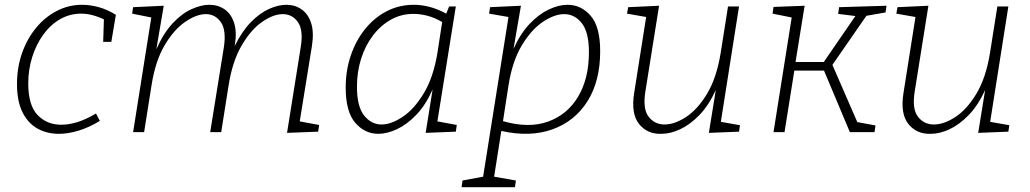

<svg xmlns="http://www.w3.org/2000/svg" viewBox="-20 -552 4303 802"><path d="M226 7Q176 7 136.5 -15Q97 -37 74 -83Q51 -129 51 -201Q51 -270 72 -330Q93 -390 130.5 -435.5Q168 -481 217.5 -506.5Q267 -532 323 -532Q357 -532 393 -522Q429 -512 464 -490L445 -377H411L414 -471Q364 -495 319 -495Q271 -495 230.5 -471.5Q190 -448 160.5 -407Q131 -366 114.5 -313.5Q98 -261 98 -204Q98 -112 137 -71.5Q176 -31 236 -31Q303 -31 381 -78L397 -47Q353 -20 309 -6.5Q265 7 226 7Z M1179 3 1236 -354Q1248 -426 1224.5 -459.5Q1201 -493 1161 -493Q1122 -493 1075.5 -461Q1029 -429 990 -363Q951 -297 935 -196L904 0H858L915 -354Q926 -426 902.5 -459.5Q879 -493 840 -493Q801 -493 754 -461Q707 -429 668 -363.5Q629 -298 613 -196L582 0H536L612 -479L532 -495L536 -522L664 -528L633 -346Q663 -414 701.5 -455Q740 -496 780.5 -514Q821 -532 854 -532Q890 -532 917.5 -513.5Q945 -495 957.5 -457.5Q970 -420 961 -363L960 -359Q991 -422 1028.5 -460Q1066 -498 1104.5 -515Q1143 -532 1176 -532Q1212 -532 1239.5 -513Q1267 -494 1279.5 -456Q1292 -418 1283 -360L1232 -45L1313 -30L1309 -2Z M1560 7Q1504 7 1464 -39Q1424 -85 1424 -186Q1424 -257 1445 -319.5Q1466 -382 1504.5 -430Q1543 -478 1595 -505Q1647 -532 1709 -532Q1740 -532 1773.5 -523.5Q1807 -515 1844 -495L1856 -525H1884L1807 -45L1888 -30L1884 -2L1758 3L1787 -178Q1758 -113 1719 -72.5Q1680 -32 1638.5 -12.5Q1597 7 1560 7ZM1574 -32Q1614 -32 1662 -64Q1710 -96 1750 -162Q1790 -228 1807 -330L1827 -460Q1796 -478 1766 -486Q1736 -494 1707 -494Q1656 -494 1613 -470Q1570 -446 1538 -404Q1506 -362 1488.5 -307Q1471 -252 1471 -190Q1471 -107 1501 -69.5Q1531 -32 1574 -32Z M1908 230 1912 202 1998 186 2104 -481 2023 -495 2027 -522 2156 -528 2125 -348Q2154 -412 2192.5 -452.5Q2231 -493 2272.5 -512.5Q2314 -532 2351 -532Q2407 -532 2447 -486.5Q2487 -441 2487 -338Q2487 -214 2434.5 -130Q2382 -46 2288.5 -12Q2195 22 2074 -5L2044 186L2135 202L2131 230ZM2104 -195 2081 -46Q2188 -15 2269 -44Q2350 -73 2395 -148.5Q2440 -224 2440 -334Q2440 -418 2410 -455.5Q2380 -493 2337 -493Q2296 -493 2248 -461Q2200 -429 2160 -363Q2120 -297 2104 -195Z M2743 7Q2684 9 2649.5 -34Q2615 -77 2629 -164L2679 -481L2599 -495L2604 -522L2733 -528L2676 -171Q2664 -98 2689 -65Q2714 -32 2756 -32Q2798 -32 2846 -63.5Q2894 -95 2933.5 -160.5Q2973 -226 2990 -329L3021 -525H3067L2991 -43L3071 -29L3067 -2L2941 3L2970 -176Q2940 -111 2901 -71Q2862 -31 2821 -12Q2780 7 2743 7Z M3211 0 3287 -479 3207 -495 3211 -523 3341 -528 3303 -293H3421L3553 -485L3481 -494L3485 -522L3683 -528L3679 -500L3599 -486L3457 -281L3561 -42L3637 -28L3633 0H3530L3422 -257H3298L3257 0Z M3868 7Q3809 9 3774.5 -34Q3740 -77 3754 -164L3804 -481L3724 -495L3729 -522L3858 -528L3801 -171Q3789 -98 3814 -65Q3839 -32 3881 -32Q3923 -32 3971 -63.5Q4019 -95 4058.5 -160.5Q4098 -226 4115 -329L4146 -525H4192L4116 -43L4196 -29L4192 -2L4066 3L4095 -176Q4065 -111 4026 -71Q3987 -31 3946 -12Q3905 7 3868 7Z"/></svg>

Font: Bitter Light
Style: Italic
Weight: 300
Italic angle: -9°
Designer: Sol Matas, and Bitter project Authors
Foundry: Sol Matas
Version: Version 2.001